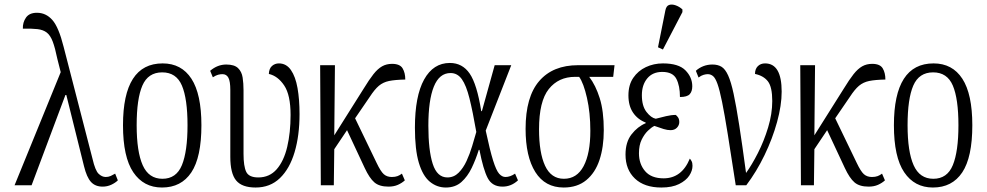

<svg xmlns="http://www.w3.org/2000/svg" viewBox="-20 -827 4404 857"><path d="M45 0 251 -505 236 -564Q226 -613 215.5 -641Q205 -669 189 -681.5Q173 -694 147.5 -697Q122 -700 82 -699Q81 -727 96 -748.5Q111 -770 145 -770Q185 -770 213.5 -738Q242 -706 264 -618L393 -118Q405 -66 420 -51.5Q435 -37 452 -37Q464 -37 474 -41.5Q484 -46 494 -52L506 -22Q495 -11 477 -2.5Q459 6 438 6Q405 6 386 -15Q367 -36 355 -85L276 -403H272L121 0Z M703 10Q621 10 575 -58Q529 -126 529 -268Q529 -544 706 -544Q790 -544 834.5 -475.5Q879 -407 879 -268Q879 -125 834 -57.5Q789 10 703 10ZM705 -29Q767 -29 792 -90Q817 -151 817 -268Q817 -386 792 -445Q767 -504 704 -504Q641 -504 615.5 -445Q590 -386 590 -268Q590 -150 617 -89.5Q644 -29 705 -29Z M1121 10Q1060 10 1034 -21.5Q1008 -53 1008 -127V-426Q1008 -464 999.5 -480Q991 -496 973 -496Q964 -496 954 -493.5Q944 -491 930 -482L918 -511Q951 -539 990 -539Q1026 -539 1042.5 -523Q1059 -507 1063 -481Q1067 -455 1067 -424V-140Q1067 -85 1079 -60Q1091 -35 1133 -35Q1183 -35 1215 -71.5Q1247 -108 1262 -171.5Q1277 -235 1277 -314Q1277 -403 1248.5 -445.5Q1220 -488 1180 -497Q1181 -521 1194 -532.5Q1207 -544 1225 -544Q1258 -544 1278.5 -514.5Q1299 -485 1308 -434Q1317 -383 1317 -318Q1317 -222 1295 -148Q1273 -74 1229.5 -32Q1186 10 1121 10Z M1412 0 1409 -536H1475L1472 -223L1603 -431Q1628 -472 1647 -496Q1666 -520 1685.5 -531Q1705 -542 1730 -542Q1765 -542 1777 -522Q1789 -502 1789 -472Q1743 -471 1716.5 -465.5Q1690 -460 1671 -444Q1652 -428 1630 -394L1565 -299L1661 -100Q1679 -62 1693 -49.5Q1707 -37 1729 -37Q1744 -37 1754.5 -41Q1765 -45 1774 -52L1787 -22Q1774 -10 1756 -2Q1738 6 1714 6Q1673 6 1651 -13Q1629 -32 1608 -77L1529 -246L1472 -161L1470 0Z M1970 10Q1930 10 1898.5 -16Q1867 -42 1849.5 -100.5Q1832 -159 1832 -257Q1832 -398 1873 -472Q1914 -546 1988 -546Q2044 -546 2076.5 -498.5Q2109 -451 2128 -331H2131L2188 -536H2262L2148 -244Q2167 -155 2181 -110.5Q2195 -66 2208 -51.5Q2221 -37 2236 -37Q2257 -37 2279 -52L2292 -22Q2262 6 2223 6Q2177 6 2157 -32Q2137 -70 2120 -158H2117Q2104 -116 2085.5 -77.5Q2067 -39 2039.5 -14.5Q2012 10 1970 10ZM1977 -35Q2006 -35 2027 -56Q2048 -77 2062.5 -108.5Q2077 -140 2087.5 -175Q2098 -210 2106 -238Q2090 -330 2075.5 -388Q2061 -446 2041.5 -473.5Q2022 -501 1991 -501Q1941 -501 1916.5 -440.5Q1892 -380 1892 -266Q1892 -156 1911.5 -95.5Q1931 -35 1977 -35Z M2496 10Q2413 10 2369.5 -59Q2326 -128 2326 -252Q2326 -395 2387 -465.5Q2448 -536 2560 -536H2723L2717 -484H2610Q2639 -446 2657 -388.5Q2675 -331 2675 -246Q2675 -171 2656 -113.5Q2637 -56 2597 -23Q2557 10 2496 10ZM2497 -29Q2555 -29 2585 -85.5Q2615 -142 2615 -243Q2615 -324 2600 -390Q2585 -456 2565 -484H2547Q2473 -484 2429.5 -429.5Q2386 -375 2386 -250Q2386 -145 2413 -87Q2440 -29 2497 -29Z M2932 10Q2856 10 2814 -30Q2772 -70 2772 -137Q2772 -193 2799 -227.5Q2826 -262 2862 -277V-280Q2826 -294 2805.5 -324.5Q2785 -355 2785 -401Q2785 -448 2806.5 -479.5Q2828 -511 2863 -527.5Q2898 -544 2939 -544Q3009 -544 3039.5 -513Q3070 -482 3070 -442Q3070 -419 3058.5 -406.5Q3047 -394 3015 -394Q3015 -444 2999 -475Q2983 -506 2936 -506Q2893 -506 2869 -477Q2845 -448 2845 -402Q2845 -354 2865.5 -327.5Q2886 -301 2907 -297Q2930 -303 2953 -308.5Q2976 -314 2996 -314Q3001 -311 3006.5 -303Q3012 -295 3012 -282Q3012 -268 3001.5 -257Q2991 -246 2973 -246Q2959 -246 2942.5 -251Q2926 -256 2901 -265Q2888 -259 2872 -243.5Q2856 -228 2844 -203.5Q2832 -179 2832 -143Q2832 -95 2859.5 -63Q2887 -31 2942 -31Q3023 -31 3059 -119Q3063 -115 3067 -107.5Q3071 -100 3071 -87Q3071 -65 3056.5 -43Q3042 -21 3011 -5.5Q2980 10 2932 10ZM2939 -606 2917 -616 2950 -781Q2954 -801 2967 -805Q2980 -809 2996.5 -803Q3013 -797 3026 -785V-773Z M3264 0Q3243 -137 3228.5 -227.5Q3214 -318 3203 -372Q3192 -426 3182.5 -452.5Q3173 -479 3162.5 -487.5Q3152 -496 3139 -496Q3131 -496 3120.5 -493Q3110 -490 3098 -481L3086 -511Q3100 -524 3119 -531.5Q3138 -539 3160 -539Q3184 -539 3200.5 -529Q3217 -519 3230 -490.5Q3243 -462 3254.5 -408.5Q3266 -355 3279.5 -268.5Q3293 -182 3310 -55Q3336 -91 3363 -144Q3390 -197 3408.5 -258Q3427 -319 3427 -376Q3427 -439 3407.5 -464Q3388 -489 3350 -497Q3350 -519 3362.5 -531.5Q3375 -544 3395 -544Q3469 -544 3469 -418Q3469 -357 3448.5 -282.5Q3428 -208 3392.5 -134.5Q3357 -61 3311 0Z M3555 0 3552 -536H3618L3615 -223L3746 -431Q3771 -472 3790 -496Q3809 -520 3828.5 -531Q3848 -542 3873 -542Q3908 -542 3920 -522Q3932 -502 3932 -472Q3886 -471 3859.5 -465.5Q3833 -460 3814 -444Q3795 -428 3773 -394L3708 -299L3804 -100Q3822 -62 3836 -49.5Q3850 -37 3872 -37Q3887 -37 3897.5 -41Q3908 -45 3917 -52L3930 -22Q3917 -10 3899 -2Q3881 6 3857 6Q3816 6 3794 -13Q3772 -32 3751 -77L3672 -246L3615 -161L3613 0Z M4144 10Q4062 10 4016 -58Q3970 -126 3970 -268Q3970 -544 4147 -544Q4231 -544 4275.5 -475.5Q4320 -407 4320 -268Q4320 -125 4275 -57.5Q4230 10 4144 10ZM4146 -29Q4208 -29 4233 -90Q4258 -151 4258 -268Q4258 -386 4233 -445Q4208 -504 4145 -504Q4082 -504 4056.5 -445Q4031 -386 4031 -268Q4031 -150 4058 -89.5Q4085 -29 4146 -29Z"/></svg>

Font: Noto Serif ExtraCondensed Light
Style: Regular
Weight: 300
Width: 2
Designer: Monotype Design Team
Foundry: Monotype Imaging Inc.
Version: Version 2.014; ttfautohint (v1.8.4.7-5d5b)